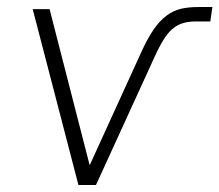

<svg xmlns="http://www.w3.org/2000/svg" viewBox="-20 -526 624 546"><path d="M73 -500H121L235 -56L381 -376Q399 -416 416.5 -441.5Q434 -467 453.5 -481.5Q473 -496 494.5 -501Q516 -506 544 -506H584L578 -465H538Q518 -465 503 -461Q488 -457 475 -447.5Q462 -438 450 -420.5Q438 -403 425 -376L253 0H203Z"/></svg>

Font: Retni Sans Light
Style: Italic
Weight: 300
Italic angle: -8°
Designer: Vitaly Kuzmin
Foundry: ParaType Ltd.
Version: Version 1.00;June 10, 2019;FontCreator 11.5.0.2425 64-bit; t